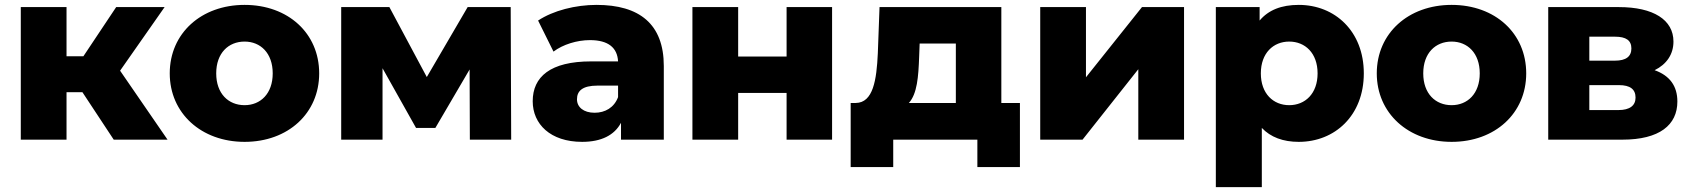

<svg xmlns="http://www.w3.org/2000/svg" viewBox="-20 -571 6910 785"><path d="M455 -542 321 -341H252V-542H65V0H252V-194H317L445 0H665L471 -282L653 -542Z M980 9C1158 9 1285 -108 1285 -271C1285 -435 1158 -551 980 -551C803 -551 674 -435 674 -271C674 -108 803 9 980 9ZM980 -141C914 -141 864 -188 864 -271C864 -354 914 -401 980 -401C1045 -401 1095 -354 1095 -271C1095 -188 1045 -141 980 -141Z M1544 -292 1681 -48H1760L1900 -287L1901 0H2070L2068 -542H1892L1725 -256L1572 -542H1375V0H1544Z M2507 -174C2491 -131 2454 -110 2411 -110C2366 -110 2339 -133 2339 -165C2339 -199 2361 -221 2423 -221H2507ZM2360 9C2438 9 2492 -18 2519 -69V0H2694V-301C2694 -473 2594 -551 2419 -551C2333 -551 2242 -528 2180 -487L2243 -360C2281 -389 2339 -407 2392 -407C2467 -407 2504 -376 2507 -320H2397C2230 -320 2158 -257 2158 -157C2158 -64 2230 9 2360 9Z M2998 0V-191H3196V0H3382V-542H3196V-340H2998V-542H2811V0Z M3696 -150C3730 -188 3735 -257 3738 -339L3740 -393H3888V-150ZM3632 0H3976V112H4150V-150H4074V-542H3576L3569 -353C3564 -244 3550 -151 3479 -150H3458V112H3632Z M4406 0 4634 -288V0H4821V-542H4649L4420 -255V-542H4233V0Z M5251 -141C5186 -141 5135 -188 5135 -271C5135 -354 5186 -401 5251 -401C5316 -401 5367 -354 5367 -271C5367 -188 5316 -141 5251 -141ZM5139 -48C5175 -10 5226 9 5290 9C5438 9 5556 -99 5556 -271C5556 -443 5438 -551 5290 -551C5219 -551 5166 -530 5130 -487V-542H4951V194H5139Z M5915 9C6093 9 6220 -108 6220 -271C6220 -435 6093 -551 5915 -551C5738 -551 5609 -435 5609 -271C5609 -108 5738 9 5915 9ZM5915 -141C5849 -141 5799 -188 5799 -271C5799 -354 5849 -401 5915 -401C5980 -401 6030 -354 6030 -271C6030 -188 5980 -141 5915 -141Z M6583 -421C6628 -421 6650 -406 6650 -373C6650 -340 6628 -323 6583 -323H6478V-421ZM6599 -223C6645 -223 6667 -206 6667 -172C6667 -139 6643 -121 6597 -121H6478V-223ZM6613 0C6765 0 6838 -60 6838 -156C6838 -219 6807 -262 6745 -284C6794 -308 6822 -349 6822 -401C6822 -490 6740 -542 6599 -542H6310V0Z"/></svg>

Font: Montserrat-Alt1 ExtBd
Style: Regular
Weight: 800
Designer: Differentunic
Foundry: Differentunic
Version: Version 7.222